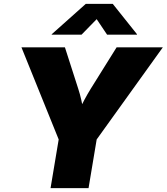

<svg xmlns="http://www.w3.org/2000/svg" viewBox="-20 -972 861 992"><path d="M241.2 0 283.2 -251.5 90.8 -727.5H315.4L384.3 -513.2Q393.6 -484.9 400.1 -455.3Q406.7 -425.8 412.6 -390.6H383.8Q399.9 -425.8 415.5 -455.3Q431.2 -484.9 448.7 -513.2L582.5 -727.5H821.3L479.5 -251.5L437.5 0ZM401.4 -793H247.1V-794.9L423.3 -952.1H562.5L688 -794.9L687.5 -793H533.2L479.5 -873Z"/></svg>

Font: Inter 20pt Black
Style: Italic
Weight: 900
Italic angle: -9.3988°
Version: Version 4.001;git-66647c0bb